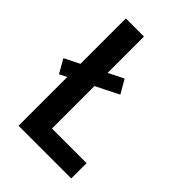

<svg xmlns="http://www.w3.org/2000/svg" viewBox="-215 -832 930 930"><g transform="rotate(45 250.0 -367.5)"><path d="M87 0V-334L49 -315L9 -385L87 -424V-735H211V-486L289 -525L329 -455L211 -396V-105H448V0Z"/></g></svg>

Font: Iosevka Extrabold
Style: Regular
Weight: 800
Monospace: yes
Designer: Belleve Invis
Foundry: Belleve Invis
Version: Version 32.5.0; ttfautohint (v1.8.4)